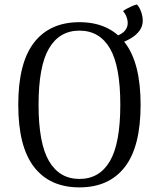

<svg xmlns="http://www.w3.org/2000/svg" viewBox="-20 -802 691 835"><path d="M325.5 12.9Q196.8 12.9 128.1 -75.7Q59.4 -164.2 59.4 -346.3Q59.4 -528.4 128.1 -617Q196.8 -705.5 325.5 -705.5Q454.1 -705.5 522.8 -617Q591.5 -528.4 591.5 -346.3Q591.5 -164.2 522.8 -75.7Q454.1 12.9 325.5 12.9ZM325.5 -23.8Q412.7 -23.8 458 -101.3Q503.2 -178.7 503.2 -346.3Q503.2 -514.5 458 -591.6Q412.7 -668.8 325.5 -668.8Q238.7 -668.8 193.2 -591.6Q147.7 -514.5 147.7 -346.3Q147.7 -178.7 193.2 -101.3Q238.7 -23.8 325.5 -23.8ZM494 -610.8 481.3 -643.1Q511.5 -654 523.5 -668.8Q535.5 -683.6 535.5 -702.6Q535.5 -714.2 530.5 -728.1Q525.4 -741.9 515.2 -753.6Q521.5 -759 532.1 -764.6Q542.6 -770.2 554.7 -775.5Q566.7 -780.9 575.5 -782.5Q586.6 -770.8 593.7 -750.8Q600.8 -730.8 600.8 -711.8Q600.8 -688.1 586.7 -668.6Q572.5 -649.2 548.8 -635.2Q525.1 -621.2 494 -610.8Z"/></svg>

Font: Arima Thin
Style: Regular
Weight: 100
Designer: Joana Correia and Natanael Gama
Foundry: NDISCOVER
Version: Version 1.101;gftools[0.9.23]